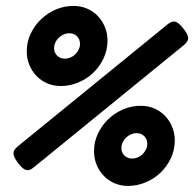

<svg xmlns="http://www.w3.org/2000/svg" viewBox="-20 -610 648 641"><path d="M407.7 10.7Q382.8 10.7 362.1 1.7Q341.3 -7.3 326.2 -23.2Q311 -39.1 302.5 -60.1Q293.9 -81.1 293.9 -105Q293.9 -136.7 307.1 -164.3Q320.3 -191.9 341.8 -212.4Q363.3 -232.9 391.4 -244.9Q419.4 -256.8 449.7 -256.8Q474.6 -256.8 495.4 -247.8Q516.1 -238.8 531.2 -222.9Q546.4 -207 554.9 -186Q563.5 -165 563.5 -141.1Q563.5 -109.4 550.3 -81.5Q537.1 -53.7 515.6 -33.2Q494.1 -12.7 465.8 -1Q437.5 10.7 407.7 10.7ZM421.4 -80.6Q430.7 -80.6 439.9 -84.5Q449.2 -88.4 456.1 -95.2Q462.9 -102.1 467.3 -111.1Q471.7 -120.1 471.7 -129.9Q471.7 -145 461.7 -155.3Q451.7 -165.5 436 -165.5Q426.3 -165.5 417 -161.4Q407.7 -157.2 400.6 -150.4Q393.6 -143.6 389.4 -134.5Q385.3 -125.5 385.3 -115.2Q385.3 -100.6 395.5 -90.6Q405.8 -80.6 421.4 -80.6ZM183.1 -322.8Q158.2 -322.8 137.5 -331.8Q116.7 -340.8 101.6 -356.7Q86.4 -372.6 77.9 -393.6Q69.3 -414.6 69.3 -438.5Q69.3 -470.2 82.5 -497.8Q95.7 -525.4 117.2 -545.9Q138.7 -566.4 166.7 -578.4Q194.8 -590.3 225.1 -590.3Q250 -590.3 270.8 -581.3Q291.5 -572.3 306.6 -556.4Q321.8 -540.5 330.3 -519.5Q338.9 -498.5 338.9 -474.6Q338.9 -442.9 325.7 -415Q312.5 -387.2 291 -366.7Q269.5 -346.2 241.2 -334.5Q212.9 -322.8 183.1 -322.8ZM196.8 -414.1Q206.1 -414.1 215.3 -418Q224.6 -421.9 231.4 -428.7Q238.3 -435.5 242.7 -444.6Q247.1 -453.6 247.1 -463.4Q247.1 -478.5 237.1 -488.8Q227.1 -499 211.4 -499Q201.7 -499 192.4 -494.9Q183.1 -490.7 176 -483.9Q168.9 -477.1 164.8 -468Q160.6 -459 160.6 -448.7Q160.6 -434.1 170.9 -424.1Q181.2 -414.1 196.8 -414.1ZM539.6 -528.8Q553.2 -540 564.5 -537.8Q575.7 -535.6 592.3 -514.6Q600.6 -503.9 604.5 -496.1Q608.4 -488.3 608.2 -481.9Q607.9 -475.6 604 -470.2Q600.1 -464.8 593.3 -459L93.3 -51.8Q86.4 -45.9 80.3 -43.5Q74.2 -41 68.1 -42.2Q62 -43.5 55.4 -49.1Q48.8 -54.7 40.5 -65.4Q24.4 -86.9 24.9 -98.6Q25.4 -110.4 39.6 -121.6Z"/></svg>

Font: Courier Prime
Style: Bold Italic
Weight: 700
Monospace: yes
Designer: Alan Dague-Greene
Foundry: Quote-Unquote Apps
Version: Version 1.202